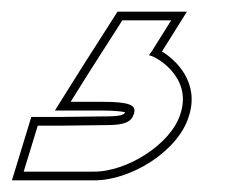

<svg xmlns="http://www.w3.org/2000/svg" viewBox="-87 -75 402 330"><path d="M106 -13 123.2 -40H207.2L174 13L168.9 20C177.9 20 244.9 56 223 121C207.4 172 131.4 221 72.7 220H-7.3H-46.3L-22.1 141H16.9L97.2 140C128.2 140 139 134 143 121L143.3 120C147.6 106 136.4 100 89.4 100H49.4H34.4L67.6 47ZM115 -55 55 39 7.3 115H89.4C109.8 115 123.4 116.7 128.1 118C127.3 120 125.4 125 97.1 125L16.8 126H-33.2L-66.5 235H72.6C137.5 236.1 219.2 184.7 237.3 125.6C257.2 66.3 214.1 27.1 191.4 13.5L234.3 -55Z"/></svg>

Font: Nordica Plus
Style: NordicaClassicLightOblOl
Weight: 300
Version: Version 1.01